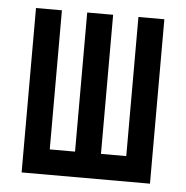

<svg xmlns="http://www.w3.org/2000/svg" viewBox="-43 -562 587 605"><g transform="rotate(5 250.0 -260.0)"><path d="M47 0V-520H129V-80H209V-520H291V-80H371V-520H453V0Z"/></g></svg>

Font: Iosevka Term Curly Medium
Style: Regular
Weight: 500
Designer: Belleve Invis
Foundry: Belleve Invis
Version: Version 32.3.0